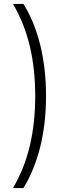

<svg xmlns="http://www.w3.org/2000/svg" viewBox="-20 -762 364 976"><path d="M46 194Q105 93 132 -22.5Q159 -138 159 -274Q159 -410 132 -525.5Q105 -641 46 -742H99Q155 -653 184.5 -533.5Q214 -414 214 -274Q214 -134 184.5 -15.5Q155 103 99 194Z"/></svg>

Font: Montserrat-Alt1 Light
Style: Regular
Weight: 300
Designer: Differentunic
Foundry: Differentunic
Version: Version 7.222